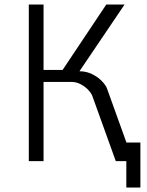

<svg xmlns="http://www.w3.org/2000/svg" viewBox="-20 -710 648 846"><path d="M598.6 -82V116.2H536.6V0H490.2L387.2 -286.1Q383.3 -297.9 369.9 -312.7Q356.4 -327.6 336.4 -338.4Q316.4 -349.1 293.9 -349.1H171.9V0H106.9V-689.9H171.9V-401.9H255.9L448.2 -689.9H528.8L330.1 -396Q360.4 -396 386 -383.3Q411.6 -370.6 428.7 -352.8Q445.8 -335 451.2 -320.8L537.1 -82Z"/></svg>

Font: Acari Sans Light
Style: Regular
Weight: 300
Designer: Alfredo Marco Pradil and Stefan Peev
Foundry: Hanken Design Co.
Version: Version 1.045;January 11, 2019;FontCreator 11.5.0.2425 64-bi